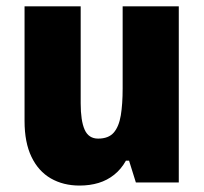

<svg xmlns="http://www.w3.org/2000/svg" viewBox="-20 -573 640 603"><path d="M541.5 -553.2V0H406.7L385.3 -68.4H375.5Q360.4 -41.5 338.6 -24.2Q316.9 -6.8 289.6 1.5Q262.2 9.8 230 9.8Q178.7 9.8 139.6 -12.7Q100.6 -35.2 78.9 -80.3Q57.1 -125.5 57.1 -192.9V-553.2H233.4V-248.5Q233.4 -193.8 245.8 -165.8Q258.3 -137.7 288.1 -137.7Q320.8 -137.7 337.2 -156.5Q353.5 -175.3 359.4 -210.7Q365.2 -246.1 365.2 -295.4V-553.2Z"/></svg>

Font: Open Sans SemiCondensed ExtraBold
Style: Regular
Weight: 800
Width: 4
Designer: Monotype Design Team
Foundry: Monotype Imaging Inc.
Version: Version 3.000